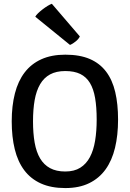

<svg xmlns="http://www.w3.org/2000/svg" viewBox="-20 -958 670 991"><path d="M316.9 12.7Q243.7 12.7 191.2 -11Q138.7 -34.7 105.2 -79.3Q71.8 -124 56.2 -187.7Q40.5 -251.5 40.5 -331.5Q40.5 -411.6 56.9 -475.6Q73.2 -539.6 107.2 -584Q141.1 -628.4 193.4 -652.1Q245.6 -675.8 316.9 -675.8Q391.6 -675.8 443.4 -653.6Q495.1 -631.3 527.6 -588.4Q560.1 -545.4 574.7 -483.2Q589.4 -420.9 589.4 -340.8Q589.4 -260.3 573.7 -195.1Q558.1 -129.9 524.9 -83.7Q491.7 -37.6 440.2 -12.5Q388.7 12.7 316.9 12.7ZM316.9 -72.8Q363.3 -72.8 394.3 -92.3Q425.3 -111.8 444.1 -147.2Q462.9 -182.6 470.9 -231.9Q479 -281.2 479 -340.8Q479 -404.8 470.9 -451.9Q462.9 -499 444.1 -530Q425.3 -561 394.3 -576.2Q363.3 -591.3 316.9 -591.3Q270.5 -591.3 238.5 -574Q206.5 -556.6 187 -523.2Q167.5 -489.7 158.9 -441.4Q150.4 -393.1 150.4 -331.5Q150.4 -270 158.9 -221.7Q167.5 -173.3 187 -140.4Q206.5 -107.4 238.5 -90.1Q270.5 -72.8 316.9 -72.8ZM162.1 -871.6Q165.5 -878.9 176 -889.2Q186.5 -899.4 199.5 -909.4Q212.4 -919.4 225.6 -927.5Q238.8 -935.5 247.6 -938.5L392.1 -770Q389.6 -764.2 384.3 -757.6Q378.9 -751 371.8 -745.1Q364.7 -739.3 356.7 -734.1Q348.6 -729 341.3 -726.1Z"/></svg>

Font: Basic
Style: Regular
Weight: 400
Designer: Magnus Gaarde
Foundry: Magnus Gaarde
Version: Version 1.003; ttfautohint (v1.1) -l 6 -r 16 -G 0 -x 16 -D l